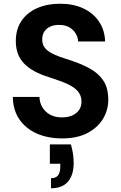

<svg xmlns="http://www.w3.org/2000/svg" viewBox="-20 -732 652 1032"><path d="M314 12Q238 12 178.5 -14Q119 -40 84.5 -90Q50 -140 49 -211H192Q193 -180 208 -155Q223 -130 249.5 -115.5Q276 -101 313 -101Q345 -101 368.5 -111.5Q392 -122 405 -141Q418 -160 418 -186Q418 -213 404.5 -233Q391 -253 367 -267.5Q343 -282 310.5 -294Q278 -306 241 -318Q153 -345 109 -391Q65 -437 65 -511Q65 -574 95 -619Q125 -664 179 -688Q233 -712 302 -712Q373 -712 426.5 -687.5Q480 -663 511.5 -617Q543 -571 545 -509H400Q399 -532 386.5 -552.5Q374 -573 352 -585.5Q330 -598 300 -598Q274 -599 252.5 -590Q231 -581 219 -563.5Q207 -546 207 -520Q207 -495 219 -478Q231 -461 253 -448.5Q275 -436 305 -425.5Q335 -415 370 -404Q423 -386 466.5 -361.5Q510 -337 536 -298Q562 -259 562 -195Q562 -140 533.5 -93Q505 -46 450 -17Q395 12 314 12ZM254 280V226Q280 226 292 210.5Q304 195 304 163V148H248V44H361Q369 71 372.5 96Q376 121 376 144Q376 208 345.5 244Q315 280 254 280Z"/></svg>

Font: DM Sans 10pt
Style: Bold
Weight: 700
Version: Version 4.004;gftools[0.9.30]